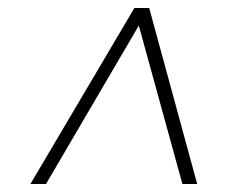

<svg xmlns="http://www.w3.org/2000/svg" viewBox="-20 -729 571 480"><path d="M56 -269 316 -709H353L473 -269H436L327 -665L95 -269Z"/></svg>

Font: Georama ExtraExtended ExtraLight
Style: Italic
Weight: 200
Width: 8
Italic angle: -9°
Designer: Jean-Baptiste Levee
Foundry: Production Type
Version: Version 1.000